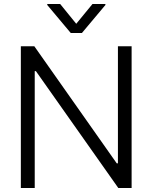

<svg xmlns="http://www.w3.org/2000/svg" viewBox="-20 -938 761 958"><path d="M636.7 0H570.3L159.2 -583H153.3V0H84V-707H151.4L562.5 -123H568.4V-707H636.7ZM360.4 -819.3 441.4 -918H505.9V-913.1L388.7 -773.4H333L215.8 -913.1V-918H280.3Z"/></svg>

Font: Pretendard GOV Light
Style: Regular
Weight: 300
Designer: Base glyphs from Inter by Rasmus Andersson; Hangeul glyphs from Noto Sans CJK(Source Han Sans) by Jang Soo-young and Kan
Foundry: Kil Hyung-jin
Version: Version 1.309